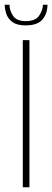

<svg xmlns="http://www.w3.org/2000/svg" viewBox="-29 -789 220 809"><path d="M67 -620H95V0H67ZM79 -682Q42 -682 23 -696.5Q4 -711 -2.5 -731Q-9 -751 -9 -769H11Q11 -745 26 -722.5Q41 -700 79 -700Q120 -700 135.5 -722.5Q151 -745 152 -769H171Q171 -732 150 -707Q129 -682 79 -682Z"/></svg>

Font: Smooch Sans ExtraLight
Style: Regular
Weight: 200
Designer: Robert E. Leuschke
Foundry: Robert E. Leuschke
Version: Version 1.010; ttfautohint (v1.8.3)